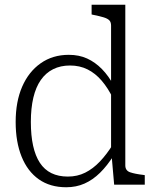

<svg xmlns="http://www.w3.org/2000/svg" viewBox="-20 -778 661 809"><path d="M508 -81Q508 -59 528.5 -52Q549 -45 584 -41L590 -40V0H461L450 -126L448 -129V-670Q448 -685 440.5 -692.5Q433 -700 416.5 -705Q400 -710 375 -715L366 -717V-758H508ZM270 -547Q313 -547 347 -531.5Q381 -516 409.5 -487Q438 -458 461 -415L456 -364Q435 -407 408.5 -438Q382 -469 349 -485.5Q316 -502 275 -502Q235 -502 204 -486.5Q173 -471 152 -441Q131 -411 120.5 -366.5Q110 -322 110 -264Q110 -207 119.5 -164Q129 -121 148 -92Q167 -63 196.5 -48.5Q226 -34 266 -34Q306 -34 339 -50.5Q372 -67 401 -97.5Q430 -128 456 -170L459 -123Q432 -80 401.5 -50Q371 -20 336 -4.5Q301 11 259 11Q191 11 143.5 -22.5Q96 -56 71 -118Q46 -180 46 -264Q46 -350 73.5 -413Q101 -476 151.5 -511.5Q202 -547 270 -547Z"/></svg>

Font: Roboto Serif SemiCondensed ExtraLight
Style: Regular
Weight: 250
Width: 4
Designer: Greg Gazdowicz
Foundry: Commercial Type
Version: Version 1.007